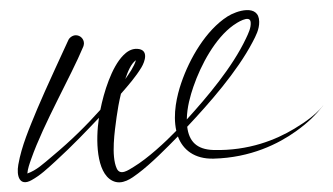

<svg xmlns="http://www.w3.org/2000/svg" viewBox="-20 -368 666 384"><path d="M498.4 -324.6C497.8 -361 452.8 -346.6 434.7 -334.9C392.1 -307.5 359.3 -251.6 342.4 -201.8C334.1 -177.4 325.1 -140.2 332.6 -106.5C310.6 -83.7 275.6 -51.3 247.3 -34.2C236.9 -27.9 220.3 -15.8 213.4 -31.2C202 -56.5 209.4 -105.8 213.2 -134C215.1 -147.7 217.9 -164.1 221.9 -180.5C237.3 -198.1 251.3 -214.2 262.8 -233.1C270.1 -245.2 278.1 -268.9 254.6 -270.3C242.3 -271 233.1 -264 226.6 -257.4C203 -233.5 187.7 -183.5 180.7 -148.4C153.8 -118.4 123.8 -88.1 84 -55C66.8 -40.6 53.3 -27.6 34.7 -21C35.5 -30.8 39 -40.4 42.4 -50C67.6 -121.7 121.3 -214.3 146.5 -274.6C147.1 -276.1 147.9 -278.9 147.9 -281.2C147.9 -290.2 140.6 -297.5 131.6 -297.5C125.4 -297.5 118.4 -292.8 116.3 -286.9C116.4 -287.1 116.4 -287.2 116.4 -287.2C116.4 -287.2 67.9 -182.6 54.7 -150.6C38.6 -111.6 23.2 -76.3 16.6 -38.6C12.6 -16 19.1 5.7 43.1 -7.7C61 -17.6 74.5 -30.5 91.7 -46.2C125.2 -76.8 155.4 -108.6 177.9 -132.4C171.1 -88.1 172.6 -23.1 204.4 -6.7C224.2 3.6 243.9 -12 256.1 -21.1C282.1 -40.5 313.8 -72.6 335.8 -95.2C345.6 -68.3 369.2 -49.8 407 -50.7C481.7 -52.6 536.9 -80.4 572 -105.5C598 -124.2 610.8 -137.9 625.6 -155.9C626.1 -156.5 626.3 -156.7 626.3 -156.7C626.3 -156.8 626.3 -156.8 626.2 -156.8C626.2 -156.8 623.8 -153.9 623.5 -153.6C610.2 -138.4 593.7 -125.7 568.7 -110.6C532.2 -88.6 477.7 -66.1 407 -68C373.2 -69 357.9 -85.5 354.4 -114.5C398.1 -161 454 -224.2 485.3 -284.1C491.6 -296.2 498.7 -309.2 498.4 -324.6ZM446.6 -317.4C453 -322 479.7 -339.5 481.3 -323.8C482.5 -312.6 476.5 -300.8 471.8 -290.8C444.5 -233.1 394.2 -173.8 353.6 -129.1C354 -153.7 360.7 -176.8 366.8 -194.6C382 -238.9 410.5 -291.6 446.6 -317.4ZM251.9 -247.6C247.8 -234 238.5 -221.3 230.5 -209.8C235.8 -225.1 241.9 -240.5 251.9 -247.6Z"/></svg>

Font: Sinatra
Style: Regular
Weight: 400
Designer: Fahmi
Version: Version 0.1